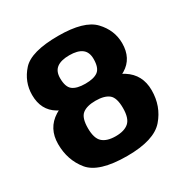

<svg xmlns="http://www.w3.org/2000/svg" viewBox="-159 -812 923 953"><g transform="rotate(-30 302.5 -336.0)"><path d="M301.5 7.5Q455.5 7.5 512.2 -58Q569 -123.5 569 -215Q569 -304.5 497.5 -350Q426 -395.5 301.5 -395.5Q176.5 -395.5 104.8 -350.2Q33 -305 33 -215Q33 -123.5 86.2 -58Q139.5 7.5 301.5 7.5ZM301 -106Q251 -106 225.8 -128.5Q200.5 -151 200.5 -209.5Q200.5 -269 225.8 -289Q251 -309 301 -309Q351.5 -309 376.5 -289Q401.5 -269 401.5 -209.5Q401.5 -151 376.2 -128.5Q351 -106 301 -106ZM301.5 -324Q427 -324 493 -363.8Q559 -403.5 559 -490.5Q559 -565 504.2 -622.8Q449.5 -680.5 301.5 -680.5Q146 -680.5 94.5 -623Q43 -565.5 43 -490.5Q43 -403.5 109.5 -363.8Q176 -324 301.5 -324ZM301 -407Q252 -407 228.5 -425Q205 -443 205 -493.5Q205 -533 229.2 -551.2Q253.5 -569.5 301 -569.5Q348.5 -569.5 372.8 -551.2Q397 -533 397 -493.5Q397 -443 373.8 -425Q350.5 -407 301 -407Z"/></g></svg>

Font: Anybody UltraCondensed Thin
Style: Bold
Weight: 700
Version: Version 1.111